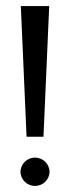

<svg xmlns="http://www.w3.org/2000/svg" viewBox="-20 -610 219 636"><path d="M48 -41C48 -15 70 6 96 6C122 6 144 -15 144 -41C144 -67 122 -88 96 -88C70 -88 48 -67 48 -41ZM49 -590 68 -157H124L143 -590Z"/></svg>

Font: Charger Sport
Style: LitExt
Weight: 300
Designer: Jasper
Foundry: Cannot Into Space Fonts
Version: Version 1.1